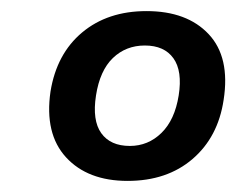

<svg xmlns="http://www.w3.org/2000/svg" viewBox="-20 -735 426 346"><path d="M210 -409Q138 -409 99 -451.5Q60 -494 71 -570Q82 -638 128 -676.5Q174 -715 244 -715Q317 -715 356 -673.5Q395 -632 383 -555Q373 -488 327 -448.5Q281 -409 210 -409ZM214 -472Q247 -472 271 -495.5Q295 -519 302 -563Q309 -607 292.5 -630Q276 -653 241 -653Q207 -653 183.5 -630.5Q160 -608 153 -563Q146 -518 162.5 -495Q179 -472 214 -472Z"/></svg>

Font: Mulish ExtraLight
Style: Bold Italic
Weight: 700
Italic angle: -9°
Version: Version 3.603